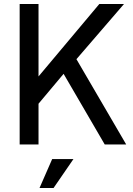

<svg xmlns="http://www.w3.org/2000/svg" viewBox="-20 -720 663 957"><path d="M78 0V-700H172V-339L475 -700H598L361 -425L609 0H502L297 -352L172 -203V0ZM240 73H346L247 217H177Z"/></svg>

Font: Haskoy Medium
Style: Regular
Weight: 500
Designer: Ertekin Erdin
Foundry: Ertekin Erdin
Version: Version 1.500; ttfautohint (v1.8.3)